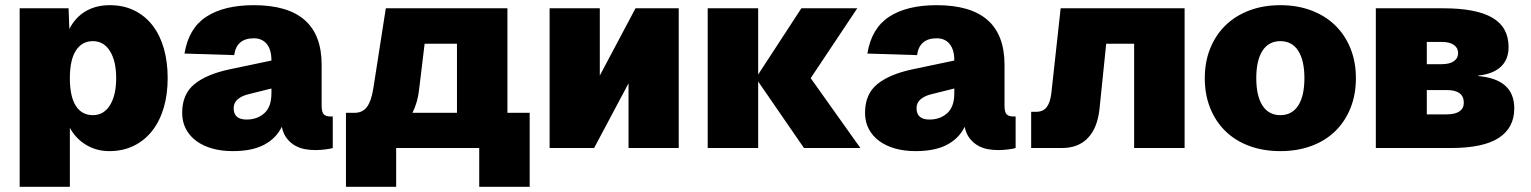

<svg xmlns="http://www.w3.org/2000/svg" viewBox="-20 -572 5918 742"><path d="M56 150V-540H245L248 -460Q271 -505 311 -528.5Q351 -552 404 -552Q458 -552 500 -531Q542 -510 570.5 -472.5Q599 -435 613.5 -383.5Q628 -332 628 -270Q628 -208 613 -156.5Q598 -105 569 -67.5Q540 -30 498 -9Q456 12 402 12Q353 12 313 -12Q273 -36 250 -78V150ZM339 -127Q381 -127 405 -165.5Q429 -204 429 -270Q429 -336 405 -374.5Q381 -413 339 -413Q297 -413 273.5 -377Q250 -341 250 -270Q250 -199 273 -163Q296 -127 339 -127Z M879 12Q836 12 800.5 2Q765 -8 739 -27Q713 -46 698.5 -73.5Q684 -101 684 -136Q684 -208 731 -246.5Q778 -285 867 -304L1029 -338Q1029 -380 1011 -402Q993 -424 961 -424Q894 -424 885 -359L693 -365Q709 -463 777.5 -507.5Q846 -552 961 -552Q1223 -552 1223 -322V-164Q1223 -138 1231.5 -130Q1240 -122 1255 -122H1266V0Q1257 3 1237 5.5Q1217 8 1198 8Q1179 8 1159 4.5Q1139 1 1121 -9Q1103 -19 1089 -36.5Q1075 -54 1069 -82Q1048 -38 1001.5 -13Q955 12 879 12ZM933 -110Q974 -110 1001.5 -134.5Q1029 -159 1029 -212V-230L941 -208Q915 -202 899 -188.5Q883 -175 883 -154Q883 -110 933 -110Z M1317 150V-136H1350Q1381 -136 1398 -158.5Q1415 -181 1423 -232L1471 -540H1941V-136H2027V150H1832V0H1511V150ZM1600 -229Q1597 -201 1590.5 -178.5Q1584 -156 1574 -136H1746V-403H1621Z M2104 0V-540H2298V-280L2436 -540H2603V0H2409V-250L2276 0Z M3087 0 2910 -257V0H2715V-540H2910V-284L3077 -540H3293L3113 -270L3305 0Z M3518 12Q3475 12 3439.5 2Q3404 -8 3378 -27Q3352 -46 3337.5 -73.5Q3323 -101 3323 -136Q3323 -208 3370 -246.5Q3417 -285 3506 -304L3668 -338Q3668 -380 3650 -402Q3632 -424 3600 -424Q3533 -424 3524 -359L3332 -365Q3348 -463 3416.5 -507.5Q3485 -552 3600 -552Q3862 -552 3862 -322V-164Q3862 -138 3870.5 -130Q3879 -122 3894 -122H3905V0Q3896 3 3876 5.5Q3856 8 3837 8Q3818 8 3798 4.5Q3778 1 3760 -9Q3742 -19 3728 -36.5Q3714 -54 3708 -82Q3687 -38 3640.5 -13Q3594 12 3518 12ZM3572 -110Q3613 -110 3640.5 -134.5Q3668 -159 3668 -212V-230L3580 -208Q3554 -202 3538 -188.5Q3522 -175 3522 -154Q3522 -110 3572 -110Z M3965 0V-140H3985Q4012 -140 4025.5 -158.5Q4039 -177 4043 -212L4079 -540H4558V0H4363V-403H4255L4229 -150Q4221 -77 4184 -38.5Q4147 0 4084 0Z M4928 12Q4862 12 4808 -8Q4754 -28 4716 -65Q4678 -102 4657 -154Q4636 -206 4636 -270Q4636 -333 4657 -385Q4678 -437 4716 -474Q4754 -511 4808 -531.5Q4862 -552 4928 -552Q4994 -552 5048 -531.5Q5102 -511 5140 -474Q5178 -437 5199 -385Q5220 -333 5220 -270Q5220 -206 5199 -154Q5178 -102 5140 -65Q5102 -28 5048 -8Q4994 12 4928 12ZM4928 -127Q4973 -127 4997 -164Q5021 -201 5021 -270Q5021 -339 4997 -376Q4973 -413 4928 -413Q4883 -413 4859 -376Q4835 -339 4835 -270Q4835 -201 4859 -164Q4883 -127 4928 -127Z M5297 0V-540H5557Q5685 -540 5747.5 -503.5Q5810 -467 5810 -390Q5810 -342 5780 -314Q5750 -286 5693 -280V-278Q5832 -266 5832 -153Q5832 -78 5772 -39Q5712 0 5587 0ZM5494 -130H5571Q5603 -130 5620 -141.5Q5637 -153 5637 -175Q5637 -224 5571 -224H5494ZM5494 -324H5552Q5582 -324 5598.5 -335.5Q5615 -347 5615 -367Q5615 -387 5598.5 -398.5Q5582 -410 5552 -410H5494Z"/></svg>

Font: Geist Black
Style: Regular
Weight: 400
Designer: Basement.studio, Andrés Briganti, Mateo Zaragoza
Foundry: Basement.studio, Vercel, Andrés Briganti, Guido Ferreyra, Mateo Zaragoza
Version: Version 1.401